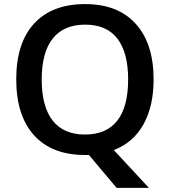

<svg xmlns="http://www.w3.org/2000/svg" viewBox="-20 -745 827 935"><path d="M728 -357.9Q728 -228 678.5 -139.2Q628.9 -50.3 534.2 -14.2L705.1 169.9H547.9L413.1 9.8H394Q232.4 9.8 145.8 -86.2Q59.1 -182.1 59.1 -358.9Q59.1 -535.6 146.2 -630.4Q233.4 -725.1 395 -725.1Q554.2 -725.1 641.1 -628.9Q728 -532.7 728 -357.9ZM183.1 -357.9Q183.1 -226.1 236.3 -158Q289.6 -89.8 394 -89.8Q498 -89.8 551 -157.2Q604 -224.6 604 -357.9Q604 -489.3 551.5 -557.1Q499 -625 395 -625Q290 -625 236.6 -557.1Q183.1 -489.3 183.1 -357.9Z"/></svg>

Font: JBL Sans
Style: Semibold
Weight: 600
Version: Version 1.10